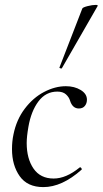

<svg xmlns="http://www.w3.org/2000/svg" viewBox="-20 -751 419 784"><path d="M29 -142Q29 -174 35 -202Q47 -262 81 -307Q115 -352 160 -375.5Q205 -399 249 -399Q284 -399 309.5 -383.5Q335 -368 335 -344Q335 -329 326.5 -318.5Q318 -308 302 -308Q276 -308 266 -340Q262 -354 249.5 -365.5Q237 -377 214 -377Q167 -377 137 -337Q107 -297 96 -233Q89 -193 89 -167Q89 -103 117 -62.5Q145 -22 199 -22Q250 -22 305 -67L307 -68Q310 -68 312.5 -64Q315 -60 313 -58Q233 13 157 13Q92 13 60.5 -31.5Q29 -76 29 -142ZM223 -476 316 -716Q318 -721 337.5 -726Q357 -731 371 -731Q380 -731 379 -727L233 -473Q232 -470 226.5 -472Q221 -474 223 -476Z"/></svg>

Font: Cormorant Infant
Style: Italic
Weight: 400
Italic angle: -10°
Designer: Christian Thalmann (Catharsis Fonts)
Foundry: Catharsis Fonts
Version: Version 4.000